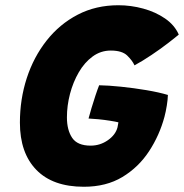

<svg xmlns="http://www.w3.org/2000/svg" viewBox="-20 -689 702 733"><path d="M300 24Q181.5 24 118.8 -40.5Q56 -105 56 -221Q56 -310 82.2 -390.8Q108.5 -471.5 158 -534.2Q207.5 -597 276.8 -633Q346 -669 432 -669Q480 -669 526.8 -656.2Q573.5 -643.5 610 -618.5Q646.5 -593.5 662.5 -557Q649 -545.5 620.8 -523.8Q592.5 -502 558.2 -479Q524 -456 493.5 -439.5Q485.5 -457.5 465.8 -476.8Q446 -496 403 -496Q364.5 -496 333.5 -473.2Q302.5 -450.5 280.8 -413Q259 -375.5 247.2 -330.5Q235.5 -285.5 235.5 -241Q235.5 -192.5 255.5 -162.8Q275.5 -133 326 -133Q362 -133 391.5 -153.5Q421 -174 428.5 -202.5Q429.5 -208.5 430.5 -213.2Q431.5 -218 432 -222Q422.5 -224.5 400.5 -228Q378.5 -231.5 355.2 -233.8Q332 -236 318 -236.5Q322 -251.5 329.2 -276Q336.5 -300.5 344.5 -324.5Q352.5 -348.5 358.5 -363.5Q393 -363 441.8 -358Q490.5 -353 539.2 -344.8Q588 -336.5 621 -326.5Q620.5 -309 616.8 -285.8Q613 -262.5 608 -243.5Q589 -172.5 549 -111.5Q509 -50.5 447.2 -13.2Q385.5 24 300 24Z"/></svg>

Font: Grandstander ExtraBold
Style: Italic
Weight: 800
Italic angle: -15°
Designer: Tyler Finck
Foundry: Etcetera Type Co
Version: Version 1.200; ttfautohint (v1.8.3)